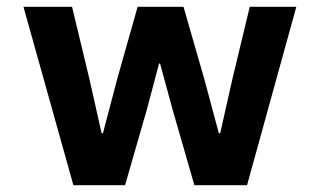

<svg xmlns="http://www.w3.org/2000/svg" viewBox="-20 -545 940 565"><path d="M192 -525 243 -313 279 -153H283L325 -313L385 -525H520L581 -313L624 -153H628L664 -313L715 -525H852L707 0H552L488 -222L451 -358H448L412 -222L348 0H196L49 -525Z"/></svg>

Font: iA Writer Quattro V
Style: Regular
Weight: 400
Designer: Mike Abbink, Paul van der Laan, Pieter van Rosmalen, Oliver Reichenstein
Foundry: Information Architects Inc.
Version: Version 2.000